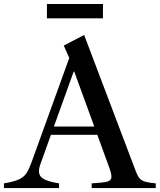

<svg xmlns="http://www.w3.org/2000/svg" viewBox="-43 -960 815 980"><path d="M-23 0V-24Q28.5 -32.5 54.5 -44.8Q80.5 -57 93.5 -78.2Q106.5 -99.5 119 -134.5L310.5 -664L282.5 -727.5L386.5 -781.5L650.5 -85Q659 -62 669.2 -50Q679.5 -38 698.5 -32.5Q717.5 -27 752 -24V0H425V-24Q473.5 -27 497.5 -31.2Q521.5 -35.5 525 -50.8Q528.5 -66 516 -101L336 -594.5H333L163.5 -123Q152.5 -92.5 157.5 -73.2Q162.5 -54 187 -42.8Q211.5 -31.5 258.5 -24V0ZM201 -272V-314H475V-272ZM196.5 -866.5V-939.5H482.5V-866.5Z"/></svg>

Font: Libre Caslon Text
Style: Regular
Weight: 400
Designer: Pablo Impallari, Rodrigo Fuenzalida, Katja Schimmel
Foundry: Pablo Impallari, Rodrigo Fuenzalida
Version: Version 2.000